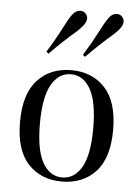

<svg xmlns="http://www.w3.org/2000/svg" viewBox="-50 -701 542 752"><g transform="rotate(5 221.0 -324.5)"><path d="M404 -207.3Q404 -96.8 353.6 -42.7Q303.2 11.3 221 11.3Q138.7 11.3 88.3 -42.7Q37.9 -96.8 37.9 -207.3Q37.9 -317.7 88.3 -372.2Q138.7 -426.6 221 -426.6Q303.2 -426.6 353.6 -372.2Q404 -317.7 404 -207.3ZM116.1 -207.3Q116.1 -103.2 144.4 -54Q172.6 -4.8 221 -4.8Q269.4 -4.8 297.6 -54Q325.8 -103.2 325.8 -207.3Q325.8 -311.3 297.6 -360.9Q269.4 -410.5 221 -410.5Q172.6 -410.5 144.4 -360.9Q116.1 -311.3 116.1 -207.3ZM264.5 -633.1Q264.5 -621 253.2 -605.6Q237.1 -585.5 207.3 -561.3Q201.6 -556.5 177.8 -534.3Q154 -512.1 125.8 -483.1L116.9 -490.3Q146.8 -537.9 172.6 -587.9Q191.1 -625 204.8 -643.5Q218.5 -661.3 235.5 -661.3Q246.8 -661.3 253.2 -655.6Q264.5 -646 264.5 -633.1ZM408.1 -633.1Q408.1 -621 396.8 -605.6Q380.6 -585.5 350.8 -561.3Q345.2 -556.5 321.4 -534.3Q297.6 -512.1 269.4 -483.1L260.5 -490.3Q290.3 -537.9 316.1 -587.9Q334.7 -625 348.4 -643.5Q361.3 -661.3 379 -661.3Q390.3 -661.3 396.8 -655.6Q408.1 -646 408.1 -633.1Z"/></g></svg>

Font: Playfair Display
Style: Regular
Weight: 400
Designer: Claus Eggers Sørensen
Foundry: Claus Eggers Sørensen
Version: Version 1.005; ttfautohint (v1.2) -l 10 -r 42 -G 200 -x 21 -